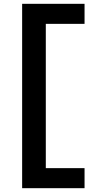

<svg xmlns="http://www.w3.org/2000/svg" viewBox="-20 -843 540 1006"><path d="M96 143V-823H423V-718H220V38H423V143Z"/></svg>

Font: iosevka_custom_sans_ss08 XBd
Style: Regular
Weight: 800
Designer: Belleve Invis
Foundry: Belleve Invis
Version: Version 10.3.0; ttfautohint (v1.8.3)